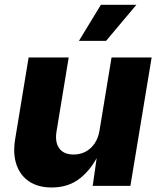

<svg xmlns="http://www.w3.org/2000/svg" viewBox="-20 -790 676 816"><path d="M199.7 6.8Q142.6 6.8 104.2 -18.6Q65.9 -43.9 50 -90.3Q34.2 -136.7 44.4 -198.2L101.6 -545.9H272L220.2 -231.4Q212.9 -185.5 231.9 -159.4Q251 -133.3 293 -133.3Q320.8 -133.3 343.5 -145.3Q366.2 -157.2 381.8 -179.9Q397.5 -202.6 402.8 -234.4L454.1 -545.9H624.5L534.2 0H374L393.6 -137.7H400.9Q370.1 -72.3 320.8 -32.7Q271.5 6.8 199.7 6.8ZM315.4 -616.2 408.7 -769.5H559.6L430.7 -616.2Z"/></svg>

Font: Inter ExtraBold
Style: Italic
Weight: 800
Italic angle: -9.3988°
Designer: Rasmus Andersson
Foundry: rsms
Version: Version 4.001;git-66647c0bb